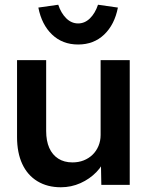

<svg xmlns="http://www.w3.org/2000/svg" viewBox="-20 -781 658 811"><path d="M52 -202V-527H175V-228Q175 -186 188 -156.5Q201 -127 226 -111Q251 -95 286 -95Q312 -95 333.5 -103.5Q355 -112 371 -127.5Q387 -143 396 -164.5Q405 -186 405 -211V-527H528V0H408L406 -110L428 -122Q416 -84 387.5 -54.5Q359 -25 320 -7.5Q281 10 237 10Q180 10 138 -15.5Q96 -41 74 -88.5Q52 -136 52 -202ZM142 -749 226 -761Q238 -725 260 -703.5Q282 -682 310 -682Q338 -682 360 -703.5Q382 -725 394 -761L478 -749Q464 -677 420 -635Q376 -593 310 -593Q244 -593 200 -635Q156 -677 142 -749Z"/></svg>

Font: Our Lexend Medium
Style: Regular
Weight: 500
Designer: Bonnie Shaver-Troup, Thomas Jockin
Foundry: Lexend
Version: Version 1.007